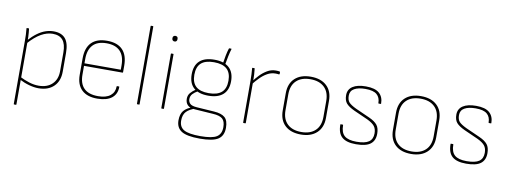

<svg xmlns="http://www.w3.org/2000/svg" viewBox="-68 -1066 4352 1645"><g transform="rotate(10 2108.5 -243.0)"><path d="M277 12Q240 12 196 0Q152 -12 108 -35L107 -58Q151 -36 192.5 -23Q234 -10 275 -10Q349 -10 392 -51.5Q435 -93 435 -164V-327Q435 -400 406 -434.5Q377 -469 318 -469Q269 -469 218 -440.5Q167 -412 110 -348V-375Q146 -415 181.5 -441Q217 -467 252 -479Q287 -491 322 -491Q391 -491 424.5 -451.5Q458 -412 458 -327V-164Q458 -82 409.5 -35Q361 12 277 12ZM97 185Q93 185 93 181V-369Q93 -393 92 -421Q91 -449 88 -475Q88 -479 91 -479H107Q110 -479 110 -475Q112 -458 113.5 -440Q115 -422 115.5 -405.5Q116 -389 116 -373V-363V181Q116 185 112 185Z M791 12Q701 13 653.5 -32.5Q606 -78 606 -163V-305Q606 -397 652 -444Q698 -491 787 -491Q877 -491 922.5 -444Q968 -397 968 -306V-249Q968 -245 964 -245H629V-168Q629 -90 669.5 -50Q710 -10 792 -10Q862 -10 898.5 -39.5Q935 -69 935 -120Q935 -123 939 -123H954Q958 -123 958 -120Q958 -58 915.5 -23.5Q873 11 791 12ZM629 -267H945V-305Q945 -386 905 -427.5Q865 -469 787 -469Q708 -469 668.5 -427Q629 -385 629 -305Z M1136 0Q1132 0 1132 -4V-679Q1132 -683 1136 -683H1151Q1155 -683 1155 -679V-4Q1155 0 1151 0Z M1348 0Q1344 0 1344 -4V-475Q1344 -479 1348 -479H1363Q1367 -479 1367 -475V-4Q1367 0 1363 0ZM1356 -585Q1347 -585 1340.5 -591Q1334 -597 1334 -607V-613Q1334 -623 1340.5 -628.5Q1347 -634 1356 -634Q1366 -634 1372 -628.5Q1378 -623 1378 -613V-607Q1378 -597 1372 -591Q1366 -585 1356 -585Z M1713 197Q1601 197 1554 167.5Q1507 138 1507 74Q1507 20 1531.5 -10Q1556 -40 1609 -58L1638 -52Q1582 -34 1556 -6.5Q1530 21 1530 72Q1530 128 1572 151.5Q1614 175 1714 175Q1818 175 1857 149.5Q1896 124 1896 66Q1896 14 1871 -7.5Q1846 -29 1787 -32L1627 -43Q1584 -46 1564.5 -66.5Q1545 -87 1545 -120Q1545 -151 1563 -172Q1581 -193 1611 -213L1630 -201Q1601 -185 1584 -166.5Q1567 -148 1567 -121Q1567 -99 1582.5 -82.5Q1598 -66 1645 -63L1794 -53Q1858 -49 1888.5 -23Q1919 3 1919 67Q1919 136 1873 166.5Q1827 197 1713 197ZM1721 -178Q1637 -178 1593.5 -217.5Q1550 -257 1550 -334Q1550 -412 1593.5 -451.5Q1637 -491 1722 -491Q1805 -491 1849 -451Q1893 -411 1893 -334Q1893 -257 1849 -217.5Q1805 -178 1721 -178ZM1721 -200Q1796 -200 1833 -233Q1870 -266 1870 -334Q1870 -403 1833 -436Q1796 -469 1721 -469Q1646 -469 1609.5 -436Q1573 -403 1573 -334Q1573 -266 1609.5 -233Q1646 -200 1721 -200ZM1818 -467 1797 -470Q1802 -506 1809.5 -543Q1817 -580 1825 -604Q1826 -609 1830 -609H1845Q1850 -609 1848 -604Q1840 -579 1832 -541.5Q1824 -504 1818 -467Z M2060 0Q2056 0 2056 -4V-368Q2056 -397 2054.5 -423Q2053 -449 2051 -475Q2051 -479 2054 -479H2070Q2073 -479 2073 -475Q2076 -451 2077.5 -425Q2079 -399 2079 -371V-356V-4Q2079 0 2075 0ZM2070 -337V-364Q2091 -392 2118.5 -421Q2146 -450 2180.5 -470.5Q2215 -491 2255 -491Q2277 -491 2289 -488Q2292 -487 2292 -483Q2292 -479 2292 -475Q2292 -471 2292 -468Q2292 -462 2284 -463Q2280 -464 2273 -464.5Q2266 -465 2255 -465Q2219 -465 2186 -446.5Q2153 -428 2124 -398.5Q2095 -369 2070 -337Z M2560 12Q2471 12 2421.5 -34.5Q2372 -81 2372 -165V-314Q2372 -398 2422 -444.5Q2472 -491 2560 -491Q2648 -491 2698 -444.5Q2748 -398 2748 -314V-165Q2748 -82 2697.5 -35Q2647 12 2560 12ZM2560 -10Q2638 -10 2681.5 -51.5Q2725 -93 2725 -170V-309Q2725 -386 2681.5 -427.5Q2638 -469 2560 -469Q2482 -469 2438.5 -427.5Q2395 -386 2395 -309V-170Q2395 -93 2438.5 -51.5Q2482 -10 2560 -10Z M3039 12Q2956 12 2917.5 -22Q2879 -56 2879 -131Q2879 -134 2883 -134H2899Q2903 -134 2903 -131Q2903 -66 2935.5 -38Q2968 -10 3039 -10Q3114 -10 3147.5 -33.5Q3181 -57 3181 -107Q3181 -146 3162.5 -169.5Q3144 -193 3098 -215L2977 -269Q2927 -292 2905.5 -317Q2884 -342 2884 -388Q2884 -438 2924.5 -464.5Q2965 -491 3039 -491Q3119 -491 3155.5 -458.5Q3192 -426 3192 -368Q3192 -365 3188 -365H3172Q3168 -365 3168 -369Q3168 -417 3138 -443Q3108 -469 3039 -469Q2977 -469 2942 -449Q2907 -429 2907 -388Q2907 -349 2925 -329.5Q2943 -310 2989 -288L3112 -233Q3161 -211 3182.5 -184Q3204 -157 3204 -108Q3204 -48 3165 -18Q3126 12 3039 12Z M3519 12Q3430 12 3380.5 -34.5Q3331 -81 3331 -165V-314Q3331 -398 3381 -444.5Q3431 -491 3519 -491Q3607 -491 3657 -444.5Q3707 -398 3707 -314V-165Q3707 -82 3656.5 -35Q3606 12 3519 12ZM3519 -10Q3597 -10 3640.5 -51.5Q3684 -93 3684 -170V-309Q3684 -386 3640.5 -427.5Q3597 -469 3519 -469Q3441 -469 3397.5 -427.5Q3354 -386 3354 -309V-170Q3354 -93 3397.5 -51.5Q3441 -10 3519 -10Z M3998 12Q3915 12 3876.5 -22Q3838 -56 3838 -131Q3838 -134 3842 -134H3858Q3862 -134 3862 -131Q3862 -66 3894.5 -38Q3927 -10 3998 -10Q4073 -10 4106.5 -33.5Q4140 -57 4140 -107Q4140 -146 4121.5 -169.5Q4103 -193 4057 -215L3936 -269Q3886 -292 3864.5 -317Q3843 -342 3843 -388Q3843 -438 3883.5 -464.5Q3924 -491 3998 -491Q4078 -491 4114.5 -458.5Q4151 -426 4151 -368Q4151 -365 4147 -365H4131Q4127 -365 4127 -369Q4127 -417 4097 -443Q4067 -469 3998 -469Q3936 -469 3901 -449Q3866 -429 3866 -388Q3866 -349 3884 -329.5Q3902 -310 3948 -288L4071 -233Q4120 -211 4141.5 -184Q4163 -157 4163 -108Q4163 -48 4124 -18Q4085 12 3998 12Z"/></g></svg>

Font: Sofia Sans Thin
Style: Regular
Weight: 250
Designer: Botio Nikoltchev, Ani Petrova
Foundry: lettersoup
Version: Version 4.101